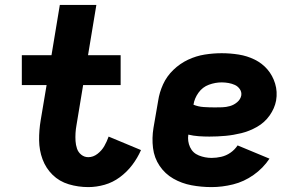

<svg xmlns="http://www.w3.org/2000/svg" viewBox="-20 -755 1192 783"><path d="M340 8Q373 8 406.5 -1.5Q440 -11 469 -32.5Q498 -54 519.5 -82.5Q541 -111 555 -143L423 -198Q416 -178 405.5 -159.5Q395 -141 377.5 -127.5Q360 -114 340 -114Q324 -114 311.5 -124Q299 -134 294 -149Q289 -164 288 -180Q287 -196 288 -212.5Q289 -229 292 -245L319 -408H472V-530H339L373 -735H224L190 -530H69V-408H170L146 -265Q139 -224 139.5 -183Q140 -142 153.5 -105.5Q167 -69 194.5 -42Q222 -15 260.5 -3.5Q299 8 340 8Z M843 8Q886 8 930.5 -3Q975 -14 1014 -41.5Q1053 -69 1079 -108L949 -162Q937 -144 919.5 -132Q902 -120 882 -115.5Q862 -111 843 -111Q816 -111 791 -121Q766 -131 755 -155Q744 -179 748 -206Q769 -201 790.5 -199.5Q812 -198 834 -198Q867 -198 899.5 -201Q932 -204 964.5 -212Q997 -220 1028 -237.5Q1059 -255 1079.5 -284Q1100 -313 1106 -345Q1112 -381 1102 -414Q1092 -447 1070.5 -472Q1049 -497 1018.5 -512Q988 -527 953.5 -532.5Q919 -538 884 -538Q850 -538 815 -532.5Q780 -527 747 -511.5Q714 -496 687 -470Q660 -444 645 -411Q630 -378 625 -344L606 -234Q599 -192 604 -151.5Q609 -111 631 -78.5Q653 -46 687 -26.5Q721 -7 761 0.5Q801 8 843 8ZM856 -317Q833 -317 810.5 -318.5Q788 -320 769 -328Q773 -354 789.5 -377Q806 -400 832 -409.5Q858 -419 884 -419Q898 -419 912 -416.5Q926 -414 938 -408.5Q950 -403 958 -391.5Q966 -380 964 -366Q961 -350 947.5 -338.5Q934 -327 918 -322.5Q902 -318 886.5 -317.5Q871 -317 856 -317Z"/></svg>

Font: Iosevka Sparkle Heavy
Style: Italic
Weight: 900
Italic angle: -9°
Designer: Belleve Invis
Foundry: Belleve Invis
Version: Version 4.5.0; ttfautohint (v1.8.3)